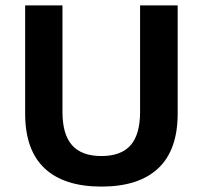

<svg xmlns="http://www.w3.org/2000/svg" viewBox="-20 -680 750 710"><path d="M637 -660V-260Q637 -125 565 -57.5Q493 10 355 10Q217 10 145 -57.5Q73 -125 73 -260V-660H211V-266Q211 -183 246.5 -143Q282 -103 355 -103Q428 -103 463 -143Q498 -183 498 -266V-660Z"/></svg>

Font: Work Sans SemiBold
Style: Regular
Weight: 600
Designer: Wei Huang
Foundry: Wei Huang
Version: Version 2.010; ttfautohint (v1.8.3)